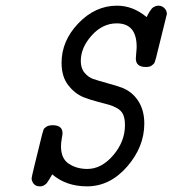

<svg xmlns="http://www.w3.org/2000/svg" viewBox="-20 -642 605 673"><path d="M90.8 -17.1Q90.8 -22.9 127.9 -171.9Q130.9 -183.1 132.8 -188Q134.8 -192.9 142.8 -198Q150.9 -203.1 165 -203.1Q199.2 -203.1 199.2 -174.8Q199.2 -170.9 196.5 -156Q193.8 -141.1 193.8 -128.9Q193.8 -85.9 221.4 -67.9Q249 -49.8 286.1 -49.8Q335.9 -49.8 377 -97.9Q418 -146 418 -203.1Q418 -226.1 411.9 -240Q405.8 -253.9 390.9 -262.5Q376 -271 361.6 -274.9Q347.2 -278.8 320.6 -285.9Q293.9 -293 273.9 -300.8Q243.2 -313 219.5 -343Q195.8 -373 195.8 -421.9Q195.8 -499 254.9 -560.5Q314 -622.1 390.1 -622.1Q446.3 -622.1 494.1 -582Q495.1 -584 498.5 -591.1Q502 -598.1 503.9 -600.6Q505.9 -603 509.5 -608.4Q513.2 -613.8 516.6 -616Q520 -618.2 524.4 -620.1Q528.8 -622.1 535.2 -622.1Q547.4 -622.1 556.2 -613.5Q564.9 -605 564.9 -592.8Q564.9 -591.8 526.9 -439Q524.9 -433.1 524.9 -432.6Q524.9 -432.1 522.9 -426Q521 -419.9 519 -418.5Q517.1 -417 513.4 -413.6Q509.8 -410.2 504.4 -408.7Q499 -407.2 492.2 -407.2H491.2Q456.1 -407.2 456.1 -437Q456.1 -441.9 457.5 -456.1Q459 -470.2 459 -478Q459 -560.1 389.2 -560.1Q339.4 -560.1 301.3 -517.6Q263.2 -475.1 263.2 -428.2Q263.2 -402.3 276.6 -386.7Q290 -371.1 305.9 -365.5Q321.8 -359.9 355 -350.8Q388.2 -341.8 409.2 -334Q444.3 -319.8 465.1 -287.4Q485.8 -254.9 485.8 -209Q485.8 -127 425.5 -57.9Q365.2 11.2 285.2 11.2Q211.9 11.2 163.1 -30.8Q162.1 -29.8 158.4 -22.9Q154.8 -16.1 153.3 -14.2Q151.9 -12.2 148.4 -6.6Q145 -1 143.1 1Q141.1 2.9 137 5.9Q132.8 8.8 128.9 10Q125 11.2 120.1 11.2Q105 11.2 97.9 2Q90.8 -7.3 90.8 -17.1Z"/></svg>

Font: CMU Typewriter Text
Style: Italic
Weight: 500
Italic angle: -14.04°
Version: Version 0.7.0